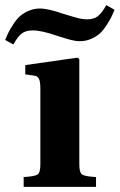

<svg xmlns="http://www.w3.org/2000/svg" viewBox="-66 -726 465 746"><path d="M-45.9 -570.8Q-38.6 -588.9 -32.7 -600.6Q-26.9 -612.3 -14.4 -631.6Q-2 -650.9 11.2 -662.8Q24.4 -674.8 44.9 -683.8Q65.4 -692.9 88.9 -692.9Q121.1 -692.9 181.2 -671.9Q186 -670.4 200.2 -666.3Q214.4 -662.1 220.7 -660.2Q227.1 -658.2 237.8 -655.5Q248.5 -652.8 256.6 -651.9Q264.6 -650.9 272 -650.9Q298.8 -650.9 314.2 -663.1Q329.6 -675.3 347.2 -706.1L378.9 -688Q371.6 -669.9 365.7 -658.2Q359.9 -646.5 347.4 -627.2Q335 -607.9 321.8 -595.9Q308.6 -584 288.1 -575Q267.6 -565.9 244.1 -565.9Q236.8 -565.9 229 -566.9Q221.2 -567.9 210.7 -570.6Q200.2 -573.2 194.3 -575Q188.5 -576.7 174.3 -581.1Q160.2 -585.4 155.8 -586.9Q95.7 -607.9 61 -607.9Q34.2 -607.9 18.6 -595.9Q2.9 -584 -14.2 -553.2ZM25.9 0V-38.1Q69.3 -40.5 80.1 -48.1Q90.8 -55.7 90.8 -86.9V-380.9Q90.8 -409.7 85.2 -420.2Q79.6 -430.7 66.9 -432.1L32.2 -437V-473.1L234.9 -502L242.2 -496.1V-86.9Q242.2 -55.7 252.9 -48.1Q263.7 -40.5 307.1 -38.1V0Z"/></svg>

Font: Linguistics Pro
Style: Bold
Weight: 700
Designer: Stefan Peev, Context Ltd
Foundry: Stefan Peev, Context Ltd
Version: Version 001.000